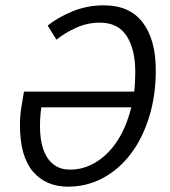

<svg xmlns="http://www.w3.org/2000/svg" viewBox="-20 -689 640 721"><path d="M236 12Q152 12 103.5 -45Q55 -102 55 -219Q55 -254 60 -285Q65 -316 70 -345H484Q486 -362 487 -380.5Q488 -399 488 -418Q488 -504 455.5 -554Q423 -604 355 -604Q309 -604 266.5 -585Q224 -566 192 -540L159 -593Q196 -623 251.5 -646Q307 -669 370 -669Q467 -669 516 -604.5Q565 -540 565 -425Q565 -330 540 -249.5Q515 -169 471 -111Q427 -53 366.5 -20.5Q306 12 236 12ZM244 -52Q284 -52 320 -69Q356 -86 386 -116.5Q416 -147 438 -190Q460 -233 473 -286H135Q128 -233 131 -189.5Q134 -146 147.5 -115.5Q161 -85 185 -68.5Q209 -52 244 -52Z"/></svg>

Font: Source Code Pro
Style: Italic
Weight: 400
Italic angle: -11°
Monospace: yes
Designer: Paul D. Hunt, Teo Tuominen
Foundry: Adobe Systems Incorporated
Version: Version 1.050;PS 1.000;hotconv 16.6.51;makeotf.lib2.5.65220